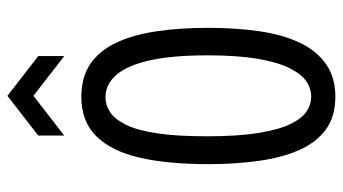

<svg xmlns="http://www.w3.org/2000/svg" viewBox="-223 -688 923 517"><g transform="rotate(-90 238.5 -429.5)"><path d="M237 12Q182 12 147 -14.5Q112 -41 92 -87.5Q72 -134 63.5 -196.5Q55 -259 55 -330Q55 -439 72.5 -515Q90 -591 130 -631.5Q170 -672 236 -672Q289 -672 324.5 -648Q360 -624 381.5 -579Q403 -534 412.5 -471Q422 -408 422 -330Q422 -256 413 -193.5Q404 -131 382.5 -85Q361 -39 325 -13.5Q289 12 237 12ZM236 -53Q259 -53 278.5 -66.5Q298 -80 314 -112.5Q330 -145 339 -199Q348 -253 348 -332Q348 -427 334.5 -487.5Q321 -548 295.5 -577.5Q270 -607 235 -607Q214 -607 195 -594.5Q176 -582 161 -551.5Q146 -521 138 -468Q130 -415 130 -334Q130 -250 139 -195Q148 -140 163 -109Q178 -78 197 -65.5Q216 -53 236 -53ZM132 -718V-788L239 -871L346 -788V-718L239 -801Z"/></g></svg>

Font: Bricolage Grotesque Condensed Light
Style: Regular
Weight: 300
Width: 3
Designer: Mathieu Triay
Foundry: Atelier Triay
Version: Version 1.000;gftools[0.9.30]